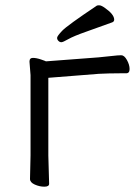

<svg xmlns="http://www.w3.org/2000/svg" viewBox="-20 -693 516 723"><path d="M403 -609Q354 -591 305.5 -574Q257 -557 237 -545.5Q217 -534 211 -534Q205 -534 200 -539Q195 -544 195 -550.5Q195 -557 214 -577Q233 -597 345 -672Q347 -673 354 -673Q361 -673 374 -664Q410 -639 410 -619Q410 -612 403 -609ZM93 -19 95 -108V-410L91 -461Q91 -475 104 -475Q117 -475 134.5 -469Q152 -463 153 -462L351 -477Q374 -479 399.5 -482Q425 -485 436.5 -485Q448 -485 458 -467Q468 -449 468 -433Q468 -417 455 -417H432Q390 -417 352 -415L162 -400V-107L165 -1Q165 10 147 10Q129 10 111 2Q93 -6 93 -19Z"/></svg>

Font: QiushuiShotai
Style: Regular
Weight: 600
Designer: Fontworks Inc.
Foundry: Fontworks Inc.
Version: Version 1.250